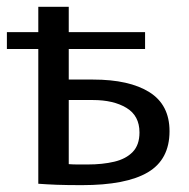

<svg xmlns="http://www.w3.org/2000/svg" viewBox="-22 -540 555 563"><path d="M218.1 2.9Q174.3 2.9 144.3 1.8Q114.2 0.6 90.3 -1.2V-520H179.6V-306.7H250.7Q357.2 -306.7 416.1 -269.7Q475.1 -232.7 475.1 -155.3Q475.1 -72.3 411.5 -34.7Q347.9 2.9 218.1 2.9ZM234.9 -57.7Q278.6 -57.7 312.9 -65.8Q347.3 -73.9 367.1 -94.4Q387 -114.9 387 -151.5Q387 -200.7 348.8 -223.7Q310.7 -246.7 250.4 -246.7H179.6V-58.7Q192.1 -57.7 206 -57.7Q220 -57.7 234.9 -57.7ZM-1.8 -396.3V-445.8H403.4V-396.3Z"/></svg>

Font: Murecho Thin
Style: Regular
Weight: 100
Designer: Neil Summerour
Foundry: Positype
Version: Version 1.010